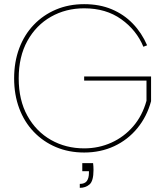

<svg xmlns="http://www.w3.org/2000/svg" viewBox="-20 -727 803 924"><path d="M428 58Q429 65 429.5 74Q430 83 430 91Q430 144 411 160.5Q392 177 364 177V158Q388 158 398 144Q408 130 408 105V97H376V58ZM670 -502Q637 -582 563.5 -634.5Q490 -687 385 -687Q297 -687 225.5 -646.5Q154 -606 112 -530.5Q70 -455 70 -350Q70 -245 112 -169.5Q154 -94 225.5 -53.5Q297 -13 385 -13Q455 -13 516 -40.5Q577 -68 621 -119Q665 -170 685 -242V-339H385V-359H707V-240Q687 -166 641 -110Q595 -54 529.5 -23.5Q464 7 385 7Q311 7 249.5 -19Q188 -45 142.5 -92.5Q97 -140 72.5 -205.5Q48 -271 48 -350Q48 -429 72.5 -494.5Q97 -560 142.5 -607.5Q188 -655 249.5 -681Q311 -707 385 -707Q459 -707 517.5 -682.5Q576 -658 619 -613.5Q662 -569 688 -509Z"/></svg>

Font: Albert Sans Thin
Style: Regular
Weight: 250
Designer: Andreas Rasmussen
Foundry: a.Foundry
Version: Version 1.025